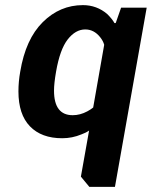

<svg xmlns="http://www.w3.org/2000/svg" viewBox="-20 -530 600 750"><path d="M296 160 328 -20Q315 -11 298 -5Q262 10 223 10Q142 10 97 -36.5Q52 -83 52 -173Q52 -211 59 -250Q80 -377 147 -443.5Q214 -510 304 -510Q358 -510 399 -475Q419 -455 427 -440H432L453 -500H553L429 200H329ZM321 -95Q334 -102 344 -110L387 -355Q383 -370 371 -385Q347 -415 313 -415Q275 -415 244.5 -376Q214 -337 199 -250Q191 -204 191 -176Q191 -80 264 -80Q293 -80 321 -95Z"/></svg>

Font: Scada
Style: Bold Italic
Weight: 700
Italic angle: -10°
Version: Version 4.000